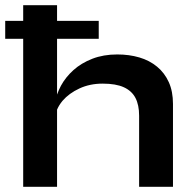

<svg xmlns="http://www.w3.org/2000/svg" viewBox="-20 -717 742 737"><path d="M514 0V-273Q514 -314 500 -341Q486 -368 455.5 -382Q425 -396 374 -396Q325 -396 285 -377.5Q245 -359 220 -330Q206 -313 199 -296V0H69V-697H199V-354Q205 -371 214 -388Q232 -421 262 -448Q292 -475 334.5 -491.5Q377 -508 430 -508Q476 -508 515 -496.5Q554 -485 583 -461Q612 -437 628 -401.5Q644 -366 644 -318V0ZM0 -637H359V-568H0Z"/></svg>

Font: Syne Modified
Style: Bold
Weight: 700
Designer: Lucas Descroix
Foundry: Bonjour Monde
Version: Version 2.200